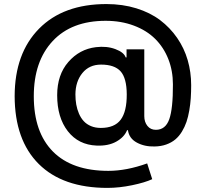

<svg xmlns="http://www.w3.org/2000/svg" viewBox="-20 -728 1007 946"><path d="M509.3 197.8Q289.6 197.8 171.1 80.1Q52.7 -37.6 52.2 -254.4Q52.7 -465.3 172.4 -586.7Q292 -708 504.4 -708Q584 -708 651.9 -687Q719.7 -666 768.8 -628.9Q817.9 -591.8 852.8 -541.3Q887.7 -490.7 904.8 -431.6Q921.9 -372.6 921.9 -308.1Q921.9 -273.9 919.9 -244.4Q918 -214.8 912.6 -183.6Q907.2 -152.3 898.7 -127.2Q890.1 -102.1 876.2 -79.3Q862.3 -56.6 843.8 -41Q825.2 -25.4 799.3 -16.1Q773.4 -6.8 741.7 -6.3Q692.4 -4.9 654.3 -25.4Q616.2 -45.9 610.4 -86.4H606Q592.3 -52.2 553 -30.3Q513.7 -8.3 456.1 -10.7Q366.7 -14.2 314.2 -81.5Q261.7 -148.9 261.7 -258.8Q261.7 -359.4 316.7 -422.6Q371.6 -485.8 452.6 -495.6Q505.9 -502 548.3 -486.1Q590.8 -470.2 599.1 -445.3H603.5V-484.9H690.9V-155.8Q690.9 -127 706.3 -107.7Q721.7 -88.4 748 -88.4Q795.4 -88.4 814 -140.6Q832.5 -192.9 832 -312Q832 -379.4 809.3 -437Q786.6 -494.6 744.6 -536.4Q702.6 -578.1 639.6 -601.8Q576.7 -625.5 500.5 -625.5Q332.5 -625.5 239.5 -525.6Q146.5 -425.8 146.5 -253.9Q146.5 -76.7 240.7 18.6Q335 113.8 513.7 113.8Q603.5 113.8 705.1 77.1L730 154.8Q694.3 171.4 630.9 184.6Q567.4 197.8 509.3 197.8ZM476.6 -97.7Q544.4 -97.7 574.7 -138.2Q605 -178.7 604.5 -263.7Q604 -343.3 574.2 -376.5Q544.4 -409.7 478 -409.7Q419.9 -409.7 386 -368.2Q352.1 -326.7 351.6 -263.2Q351.6 -236.3 355.7 -212.9Q359.9 -189.5 369.1 -168Q378.4 -146.5 392.6 -131.1Q406.7 -115.7 428.2 -106.7Q449.7 -97.7 476.6 -97.7Z"/></svg>

Font: Karasuma Gothic
Style: Regular
Weight: 500
Designer: Rasmus Andersson / Ryoko Nishizuka
Foundry: Genbu
Version: Version 1.00